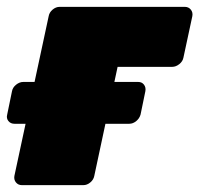

<svg xmlns="http://www.w3.org/2000/svg" viewBox="-32 -540 581 560"><path d="M32 0Q21 0 14.5 -8Q8 -16 10 -27L110 -493Q112 -504 121.5 -512Q131 -520 142 -520H507Q518 -520 524.5 -512Q531 -504 529 -493L503 -372Q501 -361 491 -353Q481 -345 470 -345H311L243 -27Q241 -16 231.5 -8Q222 0 211 0ZM10 -179Q-1 -179 -7.5 -187Q-14 -195 -11 -206L3 -274Q5 -285 15 -293Q25 -301 36 -301H371Q382 -301 388 -293Q394 -285 392 -274L378 -206Q375 -195 365.5 -187Q356 -179 345 -179Z"/></svg>

Font: Rubik Light Black
Style: Italic
Weight: 900
Italic angle: -12°
Version: Version 2.104